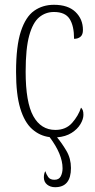

<svg xmlns="http://www.w3.org/2000/svg" viewBox="-20 -563 398 801"><path d="M210 218Q190 218 176.5 207Q163 196 163 177Q163 162 169 151Q173 164 181 175.5Q189 187 207 187Q226 187 233.5 172.5Q241 158 241 139Q241 81 187 9Q146 4 114 -24.5Q82 -53 64.5 -111Q47 -169 47 -263Q47 -371 67 -432Q87 -493 122.5 -518Q158 -543 205 -543Q264 -543 295 -513Q326 -483 326 -438Q326 -418 315.5 -409.5Q305 -401 289 -401Q289 -455 270.5 -484Q252 -513 205 -513Q170 -513 143.5 -491Q117 -469 102 -415Q87 -361 87 -264Q87 -136 119 -78.5Q151 -21 211 -21Q255 -21 281 -50.5Q307 -80 318 -114Q323 -109 325.5 -102.5Q328 -96 328 -84Q328 -66 315.5 -45Q303 -24 278.5 -8.5Q254 7 218 10Q238 34 257 66Q276 98 276 138Q276 218 210 218Z"/></svg>

Font: Noto Serif ExtraCondensed ExtraLight
Style: Regular
Weight: 200
Width: 2
Designer: Monotype Design Team
Foundry: Monotype Imaging Inc.
Version: Version 2.015